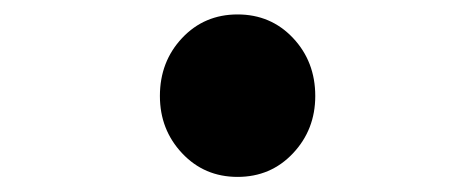

<svg xmlns="http://www.w3.org/2000/svg" viewBox="-20 -507 649 262"><path d="M198.2 -376Q198.2 -422.9 228.5 -455.1Q258.8 -487.3 304.2 -487.3Q349.6 -487.3 379.9 -455.1Q410.2 -422.9 410.2 -376Q410.2 -330.1 379.9 -297.9Q349.6 -265.6 304.2 -265.6Q258.8 -265.6 228.5 -297.9Q198.2 -330.1 198.2 -376Z"/></svg>

Font: Gen Jyuu Gothic Heavy
Style: Bold
Weight: 900
Designer: [Source Han Sans]
Ryoko NISHIZUKA  (kana & ideographs); Paul D. Hunt (Latin, Greek & Cyrillic); Wenlong ZHANG  (bopomofo
Version: Version 1.002.20150607